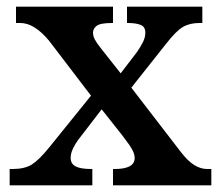

<svg xmlns="http://www.w3.org/2000/svg" viewBox="-20 -556 660 576"><path d="M9 0V-49H18Q54 -49 75.5 -62.5Q97 -76 127 -113L253 -269L127 -434Q83 -487 41 -487H28V-536H319V-487H316Q281 -487 270 -478.5Q259 -470 259 -458Q259 -448 264.5 -437.5Q270 -427 282 -412L342 -336L391 -400Q402 -416 409 -430Q416 -444 416 -458Q416 -476 401.5 -481.5Q387 -487 364 -487H361V-536H587V-487H578Q549 -487 528.5 -475Q508 -463 477 -423L374 -293L521 -102Q543 -73 562.5 -61Q582 -49 601 -49H614V0H319V-49H324Q384 -49 384 -82Q384 -93 377 -106.5Q370 -120 346 -151L285 -228L215 -137Q206 -125 199 -110.5Q192 -96 192 -82Q192 -65 206.5 -57Q221 -49 254 -49H257V0Z"/></svg>

Font: Noto Serif NP Hmong SemiBold
Style: Regular
Weight: 600
Designer: Dalton Maag Ltd
Foundry: Dalton Maag Ltd
Version: Version 1.001; ttfautohint (v1.8.4.7-5d5b)